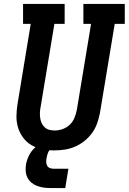

<svg xmlns="http://www.w3.org/2000/svg" viewBox="-20 -755 653 974"><path d="M255 8Q225 8 195 2Q165 -4 140 -18.5Q115 -33 97.5 -56.5Q80 -80 71.5 -108Q63 -136 63.5 -166.5Q64 -197 69 -228L136 -634H97V-735H308V-634H256L186 -212Q183 -198 182.5 -183.5Q182 -169 184 -155.5Q186 -142 191.5 -130Q197 -118 207 -109Q217 -100 230 -96.5Q243 -93 257 -93Q278 -93 298.5 -100.5Q319 -108 334.5 -123Q350 -138 358 -158Q366 -178 370 -199L442 -634H403V-735H613V-634H562L487 -182Q482 -156 473 -130Q464 -104 447.5 -81Q431 -58 408.5 -40Q386 -22 360.5 -11Q335 0 308 4Q281 8 255 8ZM311 199H236Q218 199 201 196.5Q184 194 168 188Q152 182 139.5 171.5Q127 161 119.5 146.5Q112 132 110.5 114.5Q109 97 112 79Q116 56 127.5 33Q139 10 158.5 -7Q178 -24 202 -31Q226 -38 250 -38L244 0Q237 0 231.5 6.5Q226 13 223.5 20Q221 27 219 34Q217 41 216 48Q214 58 214.5 68Q215 78 219.5 86Q224 94 233 97.5Q242 101 252 101H327Z"/></svg>

Font: Iosevka Curly Slab Extended
Style: Bold Italic
Weight: 700
Width: 7
Italic angle: -9°
Monospace: yes
Designer: Belleve Invis
Foundry: Belleve Invis
Version: Version 11.0.0; ttfautohint (v1.8.3)